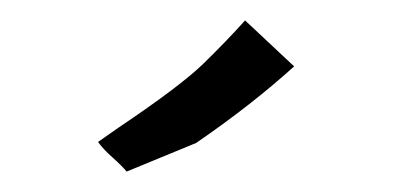

<svg xmlns="http://www.w3.org/2000/svg" viewBox="-20 -739 391 188"><path d="M220 -719 268 -674Q226 -636 172 -599L104 -571Q99 -577 90 -585Q81 -593 76 -600L96 -614Q157 -655 179.5 -677Q202 -699 220 -719Z"/></svg>

Font: Gafata
Style: Regular
Weight: 400
Designer: Lautaro Hourcade
Foundry: Lautaro Hourcade
Version: Version 4.002; ttfautohint (v0.94.20-1c74) -l 7 -r 28 -G 0 -